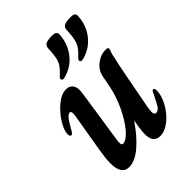

<svg xmlns="http://www.w3.org/2000/svg" viewBox="-206 -817 935 935"><g transform="rotate(-45 261.5 -349.5)"><path d="M79 -69Q79 -99 88 -153L119 -336Q123 -356 123 -370Q123 -383 114 -383Q104 -383 92.5 -369.5Q81 -356 61 -320Q57 -312 52 -305.5Q47 -299 42 -299Q32 -299 32 -316Q32 -342 56 -380.5Q80 -419 114.5 -447.5Q149 -476 181 -476Q203 -476 214.5 -462.5Q226 -449 226 -424Q226 -418 224 -404L181 -117V-107Q181 -99 183 -95.5Q185 -92 191 -92Q214 -92 245.5 -129Q277 -166 304 -223.5Q331 -281 342 -340L352 -392Q359 -429 389 -452.5Q419 -476 455 -476Q463 -476 466.5 -474Q470 -472 470 -466Q470 -462 465 -450Q460 -438 454 -405Q445 -370 403 -144Q398 -122 398 -103Q398 -84 410 -84Q426 -84 437 -101.5Q448 -119 469 -162Q474 -176 481 -176Q490 -176 490 -159Q490 -126 468.5 -86Q447 -46 413 -18Q379 10 345 10Q298 10 298 -49Q298 -77 308 -130L306 -131Q267 -72 220 -31Q173 10 131 10Q79 10 79 -69ZM208 -520Q198 -520 198 -531Q198 -536 206.5 -544Q215 -552 219 -556Q244 -580 251.5 -604.5Q259 -629 261 -680Q262 -696 275.5 -702.5Q289 -709 318 -709Q334 -709 341 -704Q348 -699 348 -686Q344 -626 309.5 -581.5Q275 -537 219 -522Q209 -520 208 -520ZM335 -520Q325 -520 325 -531Q325 -536 333.5 -544Q342 -552 346 -556Q370 -580 378 -604.5Q386 -629 388 -680Q389 -696 402.5 -702.5Q416 -709 446 -709Q462 -709 469 -704Q476 -699 475 -686Q472 -626 437 -581.5Q402 -537 347 -522Z"/></g></svg>

Font: Charm
Style: Bold
Weight: 700
Designer: Katatrad Aksorn Co.,Ltd.
Foundry: Cadson Demak Co.,Ltd.
Version: Version 1.001